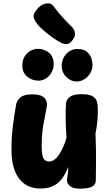

<svg xmlns="http://www.w3.org/2000/svg" viewBox="-20 -1118 662 1152"><path d="M222 13Q178 13 145.5 -3.5Q113 -20 91.5 -50.5Q70 -81 59.5 -123.5Q49 -166 49 -217Q49 -297 57 -361.5Q65 -426 77 -492Q81 -515 102.5 -533.5Q124 -552 175 -552Q225 -552 245.5 -531.5Q266 -511 261 -479Q254 -437 246.5 -402Q239 -367 234.5 -329.5Q230 -292 230 -242Q230 -209 234 -188.5Q238 -168 248 -158.5Q258 -149 275 -149Q293 -149 308.5 -161.5Q324 -174 337 -194.5Q350 -215 361 -240.5Q372 -266 379 -292Q375 -348 374 -402.5Q373 -457 376 -497Q378 -520 399 -536.5Q420 -553 469 -553Q514 -553 534.5 -541Q555 -529 561 -509.5Q567 -490 567 -468Q567 -450 566.5 -431.5Q566 -413 564.5 -394Q563 -375 560 -356Q557 -337 553 -318Q557 -211 556 -147.5Q555 -84 555 -39Q555 -9 531 2.5Q507 14 460 14Q417 14 399.5 -2Q382 -18 382 -34Q382 -44 384 -55.5Q386 -67 388 -82Q390 -97 389 -116Q382 -98 371 -76Q360 -54 341.5 -33.5Q323 -13 294 0Q265 13 222 13ZM211 -634Q173 -634 143.5 -658Q114 -682 114 -724Q114 -757 128 -779.5Q142 -802 163.5 -813.5Q185 -825 207 -825Q245 -825 273.5 -802Q302 -779 302 -733Q302 -707 289.5 -684Q277 -661 256 -647.5Q235 -634 211 -634ZM439 -629Q405 -629 377.5 -656.5Q350 -684 350 -724Q350 -747 361 -770Q372 -793 393.5 -808.5Q415 -824 445 -824Q483 -824 502.5 -806.5Q522 -789 528.5 -767Q535 -745 535 -729Q535 -702 521.5 -679Q508 -656 486 -642.5Q464 -629 439 -629ZM349 -860Q325 -872 296 -892.5Q267 -913 241.5 -935.5Q216 -958 203 -974Q187 -995 182 -1014Q177 -1033 204 -1065Q230 -1094 259 -1097.5Q288 -1101 301 -1081Q312 -1065 341 -1030.5Q370 -996 410 -958Q424 -945 429 -924Q434 -903 417 -880Q401 -855 382 -854Q363 -853 349 -860Z"/></svg>

Font: Playpen Sans ExtraBold
Style: Regular
Weight: 800
Designer: Laura Meseguer, Veronika Burian, José Scaglione
Foundry: TypeTogether
Version: Version 1.001